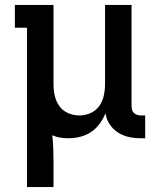

<svg xmlns="http://www.w3.org/2000/svg" viewBox="-20 -550 640 775"><path d="M89 205V-438H40V-530H196V-210Q196 -187 201 -164Q206 -141 219.5 -122Q233 -103 255 -93.5Q277 -84 300 -84Q323 -84 345 -93.5Q367 -103 380.5 -122Q394 -141 399 -164Q404 -187 404 -210V-530H511V-122Q511 -114 513 -106.5Q515 -99 520.5 -94Q526 -89 533.5 -86.5Q541 -84 548 -84H566V8H548Q524 8 500.5 3Q477 -2 456.5 -15Q436 -28 422.5 -48.5Q409 -69 406 -93Q397 -71 382.5 -51Q368 -31 348 -17.5Q328 -4 304.5 2Q281 8 257 8Q240 8 223.5 5.5Q207 3 191 -4Q194 23 195 49.5Q196 76 196 102V205Z"/></svg>

Font: Iosevka Curly Slab SmBdEx
Style: Regular
Weight: 600
Width: 7
Monospace: yes
Designer: Belleve Invis
Foundry: Belleve Invis
Version: Version 11.1.0; ttfautohint (v1.8.3)